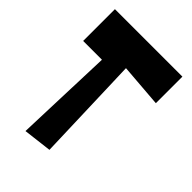

<svg xmlns="http://www.w3.org/2000/svg" viewBox="-204 -794 899 899"><g transform="rotate(45 245.5 -345.0)"><path d="M145.5 -484.4H21V-694.8H467.8V-519L252.9 -536.1L270 -12.2L128.4 4.9Z"/></g></svg>

Font: Some Time Later
Style: Regular
Weight: 400
Version: Version 003.300